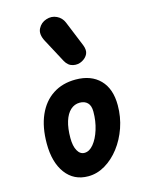

<svg xmlns="http://www.w3.org/2000/svg" viewBox="-128 -935 767 1017"><g transform="rotate(-15 256.0 -426.5)"><path d="M227.5 6Q149 6 104 -54.5Q59 -115 59 -218Q59 -308 87.5 -372.8Q116 -437.5 168.8 -472Q221.5 -506.5 293.5 -506.5Q378.5 -506.5 426.8 -457.2Q475 -408 475 -317.5Q475 -253.5 454.8 -195.2Q434.5 -137 399.8 -91.8Q365 -46.5 320.5 -20.2Q276 6 227.5 6ZM187.5 -214Q187.5 -170 201.8 -144.5Q216 -119 240 -119Q267 -119 290 -147Q313 -175 327.2 -220.5Q341.5 -266 341.5 -318.5Q341.5 -351 325.8 -366.8Q310 -382.5 283.5 -382.5Q254.5 -382.5 232.8 -362.8Q211 -343 199.2 -305.2Q187.5 -267.5 187.5 -214ZM352 -591Q328.5 -578 301.5 -583.8Q274.5 -589.5 259 -618L190 -747Q168 -788.5 182.8 -817Q197.5 -845.5 227.5 -855Q257.5 -865 284.8 -852Q312 -839 323.5 -811L380.5 -671.5Q392 -642 383 -622.5Q374 -603 352 -591Z"/></g></svg>

Font: Edu VIC WA NT Hand
Style: Regular
Weight: 400
Designer: Tina and Corey Anderson, Eben Sorkin, Mirko Velimirovic
Foundry: Google for Education
Version: Version 1.000